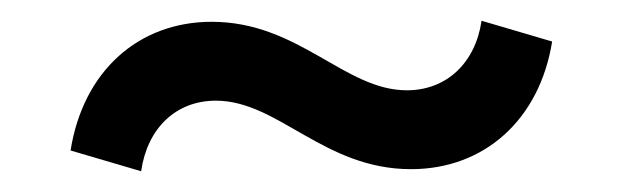

<svg xmlns="http://www.w3.org/2000/svg" viewBox="-20 -381 600 185"><path d="M376 -218C447 -218 500 -266 512 -341L444 -361C438 -320 410 -294 372 -294C312 -294 268 -360 184 -360C113 -360 60 -312 48 -236L116 -216C122 -258 150 -284 188 -284C248 -284 292 -218 376 -218Z"/></svg>

Font: Ronzino
Style: Regular
Weight: 400
Designer: Nunzio Mazzaferro
Foundry: Collletttivo
Version: Version 1.000;Glyphs 3.3 (3337)